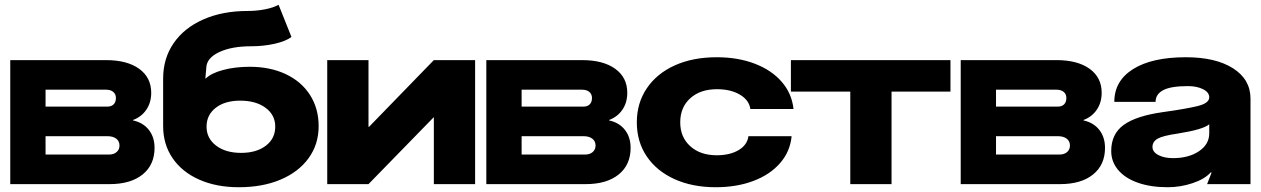

<svg xmlns="http://www.w3.org/2000/svg" viewBox="-20 -772 5286 805"><path d="M23 -520H424Q513 -520 563.5 -483.5Q614 -447 614 -383Q614 -342 593.5 -312Q573 -282 538 -269V-267Q580 -258 604 -227.5Q628 -197 628 -152Q628 -81 578 -40.5Q528 0 439 0H23ZM437 -124Q457 -124 469 -134.5Q481 -145 481 -162Q481 -180 467.5 -190.5Q454 -201 430 -201H171V-124ZM430 -325Q447 -325 456.5 -334.5Q466 -344 466 -361Q466 -377 455 -386.5Q444 -396 424 -396H171V-325Z M664 -243V-443Q664 -527 708 -591Q752 -655 832.5 -690.5Q913 -726 1018 -726Q1056 -726 1091.5 -733Q1127 -740 1148 -752L1202 -617Q1178 -599 1131.5 -588.5Q1085 -578 1033 -578Q951 -578 899 -553.5Q847 -529 845 -489L841 -443H843Q865 -465 915 -478.5Q965 -492 1027 -492Q1113 -492 1178.5 -461Q1244 -430 1280 -373.5Q1316 -317 1316 -243Q1316 -167 1274 -109Q1232 -51 1156.5 -19Q1081 13 981 13Q887 13 815 -19Q743 -51 703.5 -109Q664 -167 664 -243ZM991 -131Q1055 -131 1094.5 -161Q1134 -191 1134 -241Q1134 -290 1093.5 -320Q1053 -350 987 -350Q923 -350 884.5 -320Q846 -290 846 -241Q846 -192 886 -161.5Q926 -131 991 -131Z M1972 -520V0H1799V-280H1798L1525 0H1352V-520H1525V-240H1527L1799 -520Z M2019 -520H2420Q2509 -520 2559.5 -483.5Q2610 -447 2610 -383Q2610 -342 2589.5 -312Q2569 -282 2534 -269V-267Q2576 -258 2600 -227.5Q2624 -197 2624 -152Q2624 -81 2574 -40.5Q2524 0 2435 0H2019ZM2433 -124Q2453 -124 2465 -134.5Q2477 -145 2477 -162Q2477 -180 2463.5 -190.5Q2450 -201 2426 -201H2167V-124ZM2426 -325Q2443 -325 2452.5 -334.5Q2462 -344 2462 -361Q2462 -377 2451 -386.5Q2440 -396 2420 -396H2167V-325Z M2981 13Q2883 13 2808 -21Q2733 -55 2691.5 -116.5Q2650 -178 2650 -259Q2650 -340 2692 -402Q2734 -464 2809.5 -498Q2885 -532 2985 -532Q3074 -532 3144.5 -505Q3215 -478 3257.5 -429Q3300 -380 3307 -315H3126Q3121 -352 3082.5 -375Q3044 -398 2986 -398Q2916 -398 2874 -360Q2832 -322 2832 -259Q2832 -197 2874 -159Q2916 -121 2985 -121Q3040 -121 3076.5 -142.5Q3113 -164 3118 -201H3299Q3293 -137 3251 -88.5Q3209 -40 3139 -13.5Q3069 13 2981 13Z M3965 -388H3718V0H3545V-388H3296V-520H3965Z M4008 -520H4409Q4498 -520 4548.5 -483.5Q4599 -447 4599 -383Q4599 -342 4578.5 -312Q4558 -282 4523 -269V-267Q4565 -258 4589 -227.5Q4613 -197 4613 -152Q4613 -81 4563 -40.5Q4513 0 4424 0H4008ZM4422 -124Q4442 -124 4454 -134.5Q4466 -145 4466 -162Q4466 -180 4452.5 -190.5Q4439 -201 4415 -201H4156V-124ZM4415 -325Q4432 -325 4441.5 -334.5Q4451 -344 4451 -361Q4451 -377 4440 -386.5Q4429 -396 4409 -396H4156V-325Z M4639 -139Q4639 -210 4691 -248Q4743 -286 4856 -302Q4950 -315 5000 -327Q5050 -339 5050 -364Q5050 -385 5024 -398Q4998 -411 4961 -411Q4889 -411 4857 -394Q4825 -377 4825 -345H4652Q4652 -433 4731 -482.5Q4810 -532 4952 -532Q5077 -532 5150 -485.5Q5223 -439 5223 -358V0H5041L5060 -49H5056Q5031 -21 4980 -4Q4929 13 4876 13Q4804 13 4750.5 -6Q4697 -25 4668 -59.5Q4639 -94 4639 -139ZM4898 -109Q4964 -109 5007 -138Q5050 -167 5050 -213V-251Q5025 -229 4918 -212Q4855 -203 4833.5 -190.5Q4812 -178 4812 -156Q4812 -135 4836.5 -122Q4861 -109 4898 -109Z"/></svg>

Font: Non Bureau Extended
Style: Bold
Weight: 700
Width: 7
Designer: Jona Saucedo
Foundry: Non Foundry
Version: Version 1.000; ttfautohint (v1.8.4)